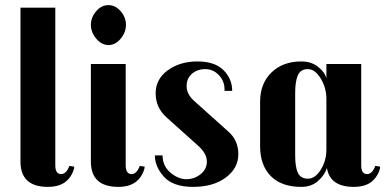

<svg xmlns="http://www.w3.org/2000/svg" viewBox="-20 -720 1510 750"><path d="M219 -40Q239 -40 251 -72L270 -69Q270 -59 262.5 -43.5Q255 -28 245 -18Q219 10 167 10Q60 10 60 -89V-690H196V-74Q196 -40 219 -40Z M494 -40Q514 -40 526 -72L545 -69Q545 -59 537.5 -43.5Q530 -28 520 -18Q494 10 442 10Q335 10 335 -89V-470H471V-74Q471 -40 494 -40ZM451.5 -676Q472 -652 472 -623Q472 -594 451.5 -569Q431 -544 404 -544Q377 -544 356 -569Q335 -594 335 -623Q335 -652 355.5 -676Q376 -700 403.5 -700Q431 -700 451.5 -676Z M872 -206Q911 -172 911 -117.5Q911 -63 862 -26.5Q813 10 734.5 10Q656 10 620.5 -29.5Q585 -69 585 -113H615Q615 -72 645.5 -46Q676 -20 707.5 -20Q739 -20 763.5 -39.5Q788 -59 788 -89Q788 -119 757 -148L630 -262Q588 -300 588 -355.5Q588 -411 635.5 -445.5Q683 -480 751 -480Q819 -480 853 -446Q887 -412 887 -365H857V-372Q857 -403 835 -426.5Q813 -450 782 -450Q751 -450 730 -432Q709 -414 709 -383.5Q709 -353 737 -327Z M1414 -40Q1434 -40 1446 -72L1465 -69Q1465 -59 1457.5 -43.5Q1450 -28 1440 -18Q1414 10 1362 10Q1269 10 1257 -64Q1249 -37 1223 -13.5Q1197 10 1157 10Q1079 10 1037.5 -32.5Q996 -75 996 -149V-322Q996 -394 1040.5 -437Q1085 -480 1157 -480Q1196 -480 1222.5 -459Q1249 -438 1255 -414V-470H1391V-74Q1391 -40 1414 -40ZM1255 -334Q1255 -376 1233 -413Q1211 -450 1182.5 -450Q1154 -450 1143.5 -426Q1133 -402 1133 -356V-115Q1133 -66 1144 -44Q1155 -22 1183 -22Q1211 -22 1233 -57Q1255 -92 1255 -137Z"/></svg>

Font: Trochut
Style: Bold
Weight: 700
Designer: Andreu Balius
Foundry: Andreu Balius
Version: Version 1.001